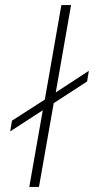

<svg xmlns="http://www.w3.org/2000/svg" viewBox="-20 -734 369 754"><path d="M322 -414 191 -329 133 0H95L148 -301L20 -218L27 -260L156 -343L221 -714H259L199 -371L329 -456Z"/></svg>

Font: Chakra Petch ExtraLight
Style: Italic
Weight: 275
Italic angle: -10°
Designer: Katatrad Aksorn Co.,Ltd.
Foundry: Cadson Demak Co.,Ltd.
Version: Version 1.000; ttfautohint (v1.6)